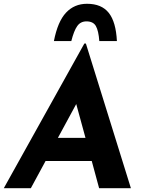

<svg xmlns="http://www.w3.org/2000/svg" viewBox="-39 -995 755 1015"><path d="M446 -144H202L124 0H-19L407 -765H415L653 0H485ZM413 -266 364 -445 267 -266ZM579 -778H486Q482 -832 468 -857Q454 -882 418 -882Q387 -882 369.5 -857.5Q352 -833 338 -778H246Q266 -881 310 -928Q354 -975 421 -975Q498 -975 536 -927Q574 -879 579 -778Z"/></svg>

Font: Josefin Sans
Style: Bold Italic
Weight: 700
Italic angle: -7°
Designer: Santiago Orozco
Foundry: Typemade
Version: Version 2.000